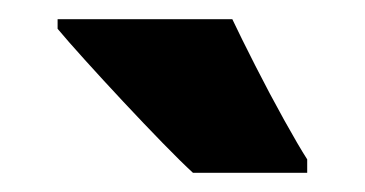

<svg xmlns="http://www.w3.org/2000/svg" viewBox="-20 -852 380 200"><path d="M222 -832Q231 -813 246 -783.5Q261 -754 276 -727Q291 -700 300 -686V-672H181Q169 -683 149.5 -703Q130 -723 108.5 -746Q87 -769 68.5 -789.5Q50 -810 40 -822V-832Z"/></svg>

Font: Noto Sans Malayalam UI ExtraCondensed Black
Style: Regular
Weight: 900
Width: 2
Designer: Jelle Bosma - Monotype Design Team
Foundry: Monotype Imaging Inc.
Version: Version 2.104; ttfautohint (v1.8.4.7-5d5b)